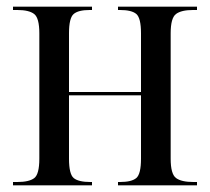

<svg xmlns="http://www.w3.org/2000/svg" viewBox="-20 -556 630 576"><path d="M19 0V-10H32Q67 -10 82.5 -21.5Q98 -33 98 -80V-456Q98 -502 82.5 -514Q67 -526 32 -526H19V-536H256V-526H249Q215 -526 201 -514Q187 -502 187 -456V-280H403V-456Q403 -502 389 -514Q375 -526 340 -526H334V-536H571V-526H559Q524 -526 508 -514Q492 -502 492 -456V-80Q492 -34 508 -22Q524 -10 560 -10H571V0H334V-10H340Q375 -10 389 -22Q403 -34 403 -80V-270H187V-80Q187 -33 201.5 -21.5Q216 -10 251 -10H256V0Z"/></svg>

Font: Noto Serif Display Condensed
Style: Regular
Weight: 400
Width: 3
Designer: Monotype Design Team
Foundry: Monotype Imaging Inc.
Version: Version 2.009